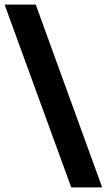

<svg xmlns="http://www.w3.org/2000/svg" viewBox="-29 -763 466 838"><path d="M282 55 -9 -743H127L417 55Z"/></svg>

Font: Saira
Style: Bold
Weight: 700
Designer: Hector Gatti with collaboration of the Omnibus-Type team
Foundry: Omnibus-Type
Version: Version 1.100; ttfautohint (v1.8.3)